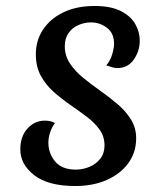

<svg xmlns="http://www.w3.org/2000/svg" viewBox="-20 -603 542 643"><path d="M232 20Q142 20 95 -16Q48 -52 48 -103Q48 -146 72 -172.5Q96 -199 130 -199Q138 -199 146.5 -197.5Q155 -196 164 -191Q154 -178 148 -160Q142 -142 142 -125Q142 -90 164.5 -62.5Q187 -35 234 -35Q257 -35 279 -44Q301 -53 315.5 -71Q330 -89 330 -116Q330 -146 313.5 -169Q297 -192 270.5 -212Q244 -232 215 -252Q186 -272 159.5 -295.5Q133 -319 116.5 -349.5Q100 -380 100 -421Q100 -468 124.5 -504.5Q149 -541 193 -562Q237 -583 297 -583Q351 -583 384.5 -566Q418 -549 433 -522.5Q448 -496 448 -467Q448 -432 428 -403.5Q408 -375 373 -375Q366 -375 356.5 -377.5Q347 -380 336 -384Q350 -401 356 -422Q362 -443 362 -456Q362 -492 338 -510Q314 -528 285 -528Q264 -528 243.5 -519.5Q223 -511 210 -493Q197 -475 197 -448Q197 -416 214.5 -390Q232 -364 259 -342Q286 -320 316.5 -298.5Q347 -277 374 -254Q401 -231 418.5 -203Q436 -175 436 -140Q436 -93 410 -57Q384 -21 338 -0.5Q292 20 232 20Z"/></svg>

Font: Merienda
Style: Regular
Weight: 400
Designer: Eduardo Rodriguez Tunni
Foundry: Eduardo Rodriguez Tunni
Version: Version 2.001